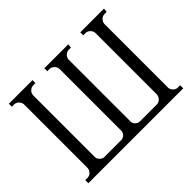

<svg xmlns="http://www.w3.org/2000/svg" viewBox="-142 -947 1194 1194"><g transform="rotate(-45 455.0 -349.5)"><path d="M872 -673H854Q836 -673 823 -660Q810 -647 809 -629V-69Q810 -52 823 -39.5Q836 -27 854 -27H873V0H38V-27H57Q67 -27 76 -31H77Q83 -35 88 -40L90 -42Q94 -46 96 -50Q98 -55 100 -60L101 -63Q102 -67 102 -71V-629V-631Q100 -648 88 -660Q84 -663 81 -666Q77 -668 72 -670Q69 -671 67 -672Q66 -672 65 -672Q63 -673 61 -673H57H38V-699H246V-673H227Q209 -673 196 -660L192 -656Q183 -644 182 -629V-89V-86Q183 -82 183 -78Q184 -76 184 -74Q187 -67 193 -60Q194 -59 195 -58Q205 -48 217 -45Q221 -45 225 -45H372H376Q378 -45 379 -45Q382 -46 384 -47Q394 -50 402 -58Q404 -61 406 -63Q408 -65 409 -67Q410 -70 411 -72Q412 -75 413 -77L414 -79V-629Q413 -647 400 -660Q388 -671 373 -673H371H350V-699H561L558 -673H540H539H535Q533 -672 530 -672Q524 -670 519 -668Q517 -666 514 -664Q513 -663 511 -662L509 -660L505 -656Q504 -654 503 -653Q498 -646 496 -638Q496 -637 495 -636Q495 -632 495 -629V-80Q498 -67 507 -58Q520 -45 537 -45H686Q703 -45 716 -58.5Q729 -72 730 -91V-629Q729 -647 716 -660Q703 -673 685 -673H666V-699H875Z"/></g></svg>

Font: Constantine
Style: Regular
Weight: 400
Designer: Dukom Design
Version: Version 1.001;PS 001.001;hotconv 1.0.56;makeotf.lib2.0.21325